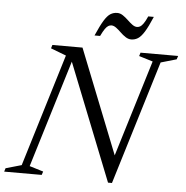

<svg xmlns="http://www.w3.org/2000/svg" viewBox="-74 -927 962 994"><g transform="rotate(5 406.5 -430.0)"><path d="M553.5 -115.5 536.5 -102 699.5 -635 627.5 -657 633 -675H828.5L822.5 -657L741 -633.5L544.5 10H524L271.5 -626L289 -618L112.5 -40L184.5 -18L178.5 0H-16.5L-11 -18L71 -41.5L249.5 -626.5L169.5 -657L175 -675H331.5ZM685.5 -865.5Q663.5 -813.5 646.5 -786.2Q629.5 -759 613.5 -749Q597.5 -739 578.5 -739Q563.5 -739 549 -748.5Q534.5 -758 521.5 -770.8Q508.5 -783.5 495.8 -793Q483 -802.5 471 -802.5Q463 -802.5 455 -798Q447 -793.5 438 -780.8Q429 -768 417 -743H388Q410.5 -794.5 427.2 -822Q444 -849.5 460 -859.5Q476 -869.5 495.5 -869.5Q510.5 -869.5 524.8 -860Q539 -850.5 552.2 -837.8Q565.5 -825 578.2 -815.5Q591 -806 603 -806Q611 -806 619 -810.2Q627 -814.5 636.2 -827.5Q645.5 -840.5 656.5 -865.5Z"/></g></svg>

Font: Newsreader 24pt
Style: Italic
Weight: 400
Italic angle: -17°
Designer: Hugues Gentile
Foundry: Production Type
Version: Version 1.003